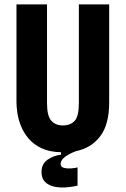

<svg xmlns="http://www.w3.org/2000/svg" viewBox="-20 -680 572 874"><path d="M333 165Q309 171 280.5 173Q252 175 226.5 169.5Q201 164 185 148Q169 132 169 103Q169 66 196.5 47Q224 28 258 24V13Q205 12 168.5 -5.5Q132 -23 109.5 -50Q87 -77 75 -107.5Q63 -138 59 -166.5Q55 -195 55 -214V-660H194V-211Q194 -152 213.5 -130.5Q233 -109 266 -109Q300 -109 319.5 -129.5Q339 -150 339 -211V-660H477V-214Q477 -113 436 -59.5Q395 -6 326 8Q292 21 274 35.5Q256 50 256 67Q256 80 271 84Q286 88 304.5 86.5Q323 85 333 82Z"/></svg>

Font: Bricolage Grotesque 10pt Condensed Bricolage Grotesque 10pt Condensed Regular
Style: Bold
Weight: 700
Width: 3
Designer: Mathieu Triay
Foundry: Atelier Triay
Version: Version 1.000; ttfautohint (v1.8.4.7-5d5b);gftools[0.9.32]